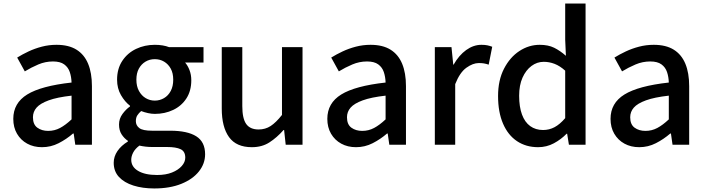

<svg xmlns="http://www.w3.org/2000/svg" viewBox="-20 -817 3987 1084"><path d="M217 14Q170 14 133.5 -6Q97 -26 76 -62Q55 -98 55 -146Q55 -235 133.5 -283.5Q212 -332 384 -351Q383 -383 374 -410Q365 -437 342.5 -453.5Q320 -470 279 -470Q236 -470 196 -453Q156 -436 120 -414L77 -492Q106 -510 141 -526.5Q176 -543 216 -553.5Q256 -564 299 -564Q368 -564 412 -536.5Q456 -509 477.5 -457Q499 -405 499 -331V0H405L396 -63H392Q355 -31 311 -8.5Q267 14 217 14ZM252 -78Q288 -78 319 -94.5Q350 -111 384 -143V-277Q303 -268 255 -250.5Q207 -233 186.5 -209.5Q166 -186 166 -155Q166 -114 191 -96Q216 -78 252 -78Z M851 247Q785 247 733 230.5Q681 214 651.5 182Q622 150 622 102Q622 67 643 36Q664 5 702 -18V-22Q681 -36 666.5 -58.5Q652 -81 652 -114Q652 -147 671.5 -173.5Q691 -200 714 -216V-220Q685 -242 663 -280Q641 -318 641 -367Q641 -429 670.5 -473.5Q700 -518 748.5 -541Q797 -564 854 -564Q878 -564 898.5 -560.5Q919 -557 934 -551H1129V-464H1025Q1040 -447 1050 -421Q1060 -395 1060 -364Q1060 -304 1032.5 -261.5Q1005 -219 958 -196.5Q911 -174 854 -174Q836 -174 815.5 -178.5Q795 -183 777 -190Q764 -179 755.5 -166Q747 -153 747 -133Q747 -109 766.5 -94Q786 -79 839 -79H941Q1038 -79 1088 -47.5Q1138 -16 1138 54Q1138 107 1103 151Q1068 195 1003.5 221Q939 247 851 247ZM854 -249Q882 -249 906 -263Q930 -277 944 -303.5Q958 -330 958 -367Q958 -404 944 -429.5Q930 -455 906.5 -469Q883 -483 854 -483Q825 -483 801.5 -469Q778 -455 764 -429.5Q750 -404 750 -367Q750 -330 764.5 -303.5Q779 -277 802.5 -263Q826 -249 854 -249ZM867 171Q916 171 951 157Q986 143 1006 120.5Q1026 98 1026 73Q1026 38 1000 25.5Q974 13 924 13H841Q821 13 803 11Q785 9 767 5Q743 23 732 44Q721 65 721 85Q721 125 760 148Q799 171 867 171Z M1402 14Q1314 14 1273 -43Q1232 -100 1232 -204V-551H1348V-218Q1348 -148 1370 -117Q1392 -86 1440 -86Q1478 -86 1508 -105.5Q1538 -125 1572 -168V-551H1688V0H1593L1584 -83H1581Q1543 -40 1501 -13Q1459 14 1402 14Z M1990 14Q1943 14 1906.5 -6Q1870 -26 1849 -62Q1828 -98 1828 -146Q1828 -235 1906.5 -283.5Q1985 -332 2157 -351Q2156 -383 2147 -410Q2138 -437 2115.5 -453.5Q2093 -470 2052 -470Q2009 -470 1969 -453Q1929 -436 1893 -414L1850 -492Q1879 -510 1914 -526.5Q1949 -543 1989 -553.5Q2029 -564 2072 -564Q2141 -564 2185 -536.5Q2229 -509 2250.5 -457Q2272 -405 2272 -331V0H2178L2169 -63H2165Q2128 -31 2084 -8.5Q2040 14 1990 14ZM2025 -78Q2061 -78 2092 -94.5Q2123 -111 2157 -143V-277Q2076 -268 2028 -250.5Q1980 -233 1959.5 -209.5Q1939 -186 1939 -155Q1939 -114 1964 -96Q1989 -78 2025 -78Z M2435 0V-551H2529L2539 -452H2541Q2571 -505 2612 -534.5Q2653 -564 2698 -564Q2718 -564 2732 -561Q2746 -558 2759 -553L2739 -452Q2724 -457 2712 -459Q2700 -461 2683 -461Q2650 -461 2613 -434.5Q2576 -408 2550 -342V0Z M3018 14Q2950 14 2899 -20Q2848 -54 2820 -119Q2792 -184 2792 -275Q2792 -364 2825.5 -429Q2859 -494 2912.5 -529Q2966 -564 3027 -564Q3075 -564 3108.5 -547.5Q3142 -531 3175 -502L3171 -593V-797H3286V0H3192L3182 -62H3179Q3148 -30 3107 -8Q3066 14 3018 14ZM3046 -83Q3081 -83 3111 -99Q3141 -115 3171 -150V-418Q3141 -445 3111 -456.5Q3081 -468 3050 -468Q3012 -468 2980.5 -444.5Q2949 -421 2930 -378.5Q2911 -336 2911 -276Q2911 -214 2927 -170.5Q2943 -127 2973.5 -105Q3004 -83 3046 -83Z M3589 14Q3542 14 3505.5 -6Q3469 -26 3448 -62Q3427 -98 3427 -146Q3427 -235 3505.5 -283.5Q3584 -332 3756 -351Q3755 -383 3746 -410Q3737 -437 3714.5 -453.5Q3692 -470 3651 -470Q3608 -470 3568 -453Q3528 -436 3492 -414L3449 -492Q3478 -510 3513 -526.5Q3548 -543 3588 -553.5Q3628 -564 3671 -564Q3740 -564 3784 -536.5Q3828 -509 3849.5 -457Q3871 -405 3871 -331V0H3777L3768 -63H3764Q3727 -31 3683 -8.5Q3639 14 3589 14ZM3624 -78Q3660 -78 3691 -94.5Q3722 -111 3756 -143V-277Q3675 -268 3627 -250.5Q3579 -233 3558.5 -209.5Q3538 -186 3538 -155Q3538 -114 3563 -96Q3588 -78 3624 -78Z"/></svg>

Font: Noto Sans SC Medium
Style: Regular
Weight: 500
Designer: Ryoko NISHIZUKA  (kana, bopomofo & ideographs); Paul D. Hunt (Latin, Greek & Cyrillic); Sandoll Communications , Soo-you
Foundry: Adobe
Version: Version 2.004-H2;hotconv 1.0.118;makeotfexe 2.5.65603